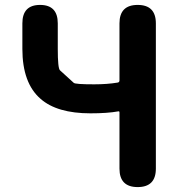

<svg xmlns="http://www.w3.org/2000/svg" viewBox="-20 -761 744 781"><path d="M540 0Q466 0 466 -75V-304Q466 -309 461 -308Q417 -300 348 -300Q212 -300 145 -359Q71 -423 71 -562V-666Q71 -741 143 -741Q215 -741 215 -666V-562Q215 -483 224 -475Q252 -450 280 -424Q286 -418 363 -418Q416 -418 458 -425Q466 -426 466 -434V-666Q466 -741 540 -741Q614 -741 614 -666V-75Q614 0 540 0Z"/></svg>

Font: Resource Han Rounded KR
Style: Bold
Weight: 700
Designer: Cyano Hao (round all glyphs); Ryoko NISHIZUKA 西塚涼子 (kana, bopomofo & ideographs); Paul D. Hunt (Latin, Greek & Cyrillic)
Foundry: Cyano Hao
Version: 0.990